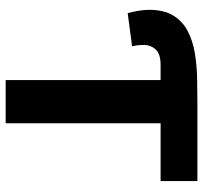

<svg xmlns="http://www.w3.org/2000/svg" viewBox="-40 -694 733 694"><g transform="rotate(90 327.0 -346.5)"><path d="M269 0V-560H215Q174 -560 158 -542Q142 -524 142 -501Q142 -496 142.5 -484.5Q143 -473 147 -457L27 -441Q23 -455 19 -477Q15 -499 15 -518Q15 -572 35.5 -605.5Q56 -639 91 -657.5Q126 -676 170 -683.5Q214 -691 261.5 -692Q309 -693 353 -693H634V-560H425V0Z"/></g></svg>

Font: Ubuntu Sans ExtraBold
Style: Regular
Weight: 800
Designer: Dalton Maag Ltd
Foundry: Dalton Maag Ltd
Version: Version 1.006; ttfautohint (v1.8.4.7-5d5b)